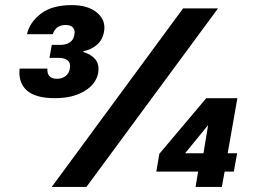

<svg xmlns="http://www.w3.org/2000/svg" viewBox="-20 -733 992 753"><path d="M196 -348Q118 -348 84.5 -379Q51 -410 57 -464H166Q165 -450 169.5 -441Q174 -432 183 -428Q192 -424 204 -424Q223 -424 237 -434.5Q251 -445 254 -464Q258 -485 246 -495.5Q234 -506 212 -506H174L183 -557H217Q239 -557 254 -567Q269 -577 272 -598Q275 -615 266 -625Q257 -635 237 -635Q218 -635 205.5 -626Q193 -617 187 -599H86Q96 -645 140 -679Q184 -713 261 -713Q326 -713 361 -683Q396 -653 388 -609Q383 -578 361.5 -558.5Q340 -539 307 -532V-529Q339 -519 354.5 -499.5Q370 -480 365 -447Q357 -403 311 -375.5Q265 -348 196 -348ZM183 0 698 -700H835L319 0ZM747 0 757 -60H593L605 -130L789 -348H911L873 -132H910L897 -60H861L850 0ZM706 -132H778L796 -241H795Z"/></svg>

Font: DM Sans 28pt ExtraBold
Style: Italic
Weight: 800
Italic angle: -10°
Version: Version 4.004;gftools[0.9.30]